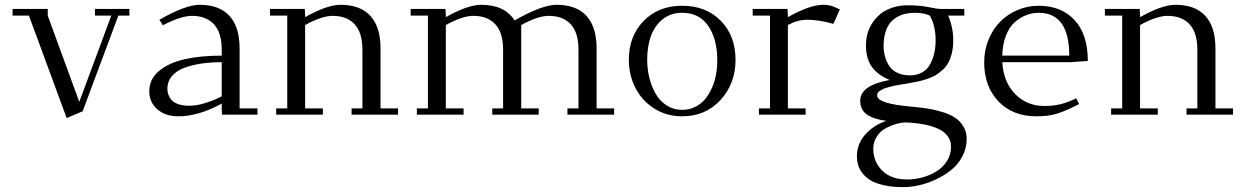

<svg xmlns="http://www.w3.org/2000/svg" viewBox="-20 -476 5158 797"><path d="M32.2 -411.1V-439H178.2V-411.1L309.1 -53.2L441.9 -411.1H374V-439H517.1V-411.1H471.2L323.2 -14.2L256.8 14.2L100.1 -411.1Z M599.6 -97.2Q599.6 -147.5 640.1 -181.4Q680.7 -215.3 746.6 -230.2Q812.5 -245.1 900.4 -245.1V-270Q900.4 -340.3 868.2 -375.2Q835.9 -410.2 776.4 -410.2Q731.9 -410.2 655.8 -371.1L641.6 -394Q750.5 -456.1 808.6 -456.1Q890.1 -456.1 932.4 -410.2Q974.6 -364.3 974.6 -274.9V-25.9H1048.8V0H901.4L900.4 -23.9V-45.9Q803.7 6.8 720.7 6.8Q665.5 6.8 632.6 -22.7Q599.6 -52.2 599.6 -97.2ZM674.8 -106.9Q674.8 -94.7 678.7 -83.5Q682.6 -72.3 691.9 -61.3Q701.2 -50.3 720 -43.7Q738.8 -37.1 764.6 -37.1Q798.3 -37.1 836.4 -49.6Q874.5 -62 900.4 -76.2V-217.8Q856.9 -217.8 819.6 -212.6Q782.2 -207.5 748 -195.6Q713.9 -183.6 694.3 -160.9Q674.8 -138.2 674.8 -106.9Z M1100.6 -411.1V-439H1245.1L1246.6 -411.1V-404.8Q1337.9 -456.1 1393.6 -456.1Q1475.1 -456.1 1517.3 -410.2Q1559.6 -364.3 1559.6 -274.9V-25.9H1632.3V0H1439.5V-25.9H1484.4V-270Q1484.4 -340.3 1452.1 -375.2Q1419.9 -410.2 1360.4 -410.2Q1316.4 -410.2 1246.6 -372.1V-25.9H1320.3V0H1126.5V-25.9H1172.4V-411.1Z M1684.6 -411.1V-439H1829.1L1830.6 -411.1V-404.8Q1921.9 -456.1 1977.5 -456.1Q2074.7 -456.1 2116.2 -391.1Q2229.5 -456.1 2290.5 -456.1Q2372.1 -456.1 2414.3 -410.2Q2456.5 -364.3 2456.5 -274.9V-25.9H2529.3V0H2335.4V-25.9H2381.3V-270Q2381.3 -340.3 2349.1 -375.2Q2316.9 -410.2 2257.3 -410.2Q2213.4 -410.2 2143.6 -372.1V-25.9H2216.3V0H2023.4V-25.9H2068.4V-270Q2068.4 -340.3 2036.1 -375.2Q2003.9 -410.2 1944.3 -410.2Q1900.4 -410.2 1830.6 -372.1V-25.9H1904.3V0H1710.4V-25.9H1756.3V-411.1Z M2590.3 -228Q2590.3 -325.7 2651.6 -388.9Q2712.9 -452.1 2811.5 -452.1Q2911.1 -452.1 2972.2 -389.6Q3033.2 -327.1 3033.2 -228Q3033.2 -129.4 2971.2 -61.3Q2909.2 6.8 2811.5 6.8Q2747.6 6.8 2696.5 -25.1Q2645.5 -57.1 2617.9 -110.6Q2590.3 -164.1 2590.3 -228ZM2666.5 -228Q2666.5 -189.5 2675.5 -153.1Q2684.6 -116.7 2701.7 -86.7Q2718.8 -56.6 2747.3 -38.3Q2775.9 -20 2811.5 -20Q2840.8 -20 2865.2 -32Q2889.6 -43.9 2906.2 -63.7Q2922.9 -83.5 2934.8 -110.1Q2946.8 -136.7 2952.1 -166Q2957.5 -195.3 2957.5 -226.1Q2957.5 -312.5 2920.4 -367.7Q2883.3 -422.9 2811.5 -422.9Q2763.7 -422.9 2730.2 -395.5Q2696.8 -368.2 2681.6 -325.2Q2666.5 -282.2 2666.5 -228Z M3104.5 -411.1V-439H3249L3250.5 -411.1V-404.8Q3341.8 -456.1 3397.5 -456.1Q3423.8 -456.1 3444.3 -446.8L3466.3 -437L3439.5 -377Q3379.9 -394 3330.1 -394Q3291 -394 3250.5 -372.1V-25.9H3324.2V0H3130.4V-25.9H3176.3V-411.1Z M3537.1 172.9Q3537.1 120.1 3573.2 80.8Q3609.4 41.5 3659.7 25.9Q3635.7 22.5 3617.9 17.3Q3600.1 12.2 3584 2.9Q3567.9 -6.3 3559.3 -21.7Q3550.8 -37.1 3550.8 -58.1Q3550.8 -121.6 3672.9 -144Q3624 -164.1 3599.4 -198.2Q3574.7 -232.4 3574.7 -287.1Q3574.7 -339.8 3599.9 -378.7Q3625 -417.5 3663.1 -435.8Q3701.2 -454.1 3746.1 -454.1Q3785.6 -454.1 3818.8 -449.2Q3829.6 -447.3 3844 -444.6Q3858.4 -441.9 3867.7 -440.4Q3877 -439 3885.7 -439H3982.9V-411.1H3916Q3937 -360.8 3937 -309.1Q3937 -280.3 3931.4 -256.6Q3925.8 -232.9 3916.7 -216.1Q3907.7 -199.2 3892.8 -185.8Q3877.9 -172.4 3863.8 -163.8Q3849.6 -155.3 3829.1 -148.4Q3808.6 -141.6 3792.7 -138.2Q3776.9 -134.8 3754.9 -130.9Q3748.5 -129.9 3735.6 -127.7Q3722.7 -125.5 3715.1 -124.3Q3707.5 -123 3695.3 -120.6Q3683.1 -118.2 3675.8 -116.2Q3668.5 -114.3 3658.7 -111.3Q3648.9 -108.4 3643.1 -105.2Q3637.2 -102.1 3631.6 -98.4Q3626 -94.7 3623.5 -90.1Q3621.1 -85.4 3621.1 -80.1Q3621.1 -44.9 3765.6 -33.2Q3772 -32.7 3774.9 -32.2Q3809.6 -28.8 3836.4 -24.4Q3863.3 -20 3894.3 -10.3Q3925.3 -0.5 3945.3 12.9Q3965.3 26.4 3979 48.8Q3992.7 71.3 3992.7 100.1Q3992.7 139.6 3974.4 173.8Q3956.1 208 3927.2 230.7Q3898.4 253.4 3862.8 269.8Q3827.1 286.1 3793 293.5Q3758.8 300.8 3729 300.8Q3683.6 300.8 3648.4 292.7Q3613.3 284.7 3592.8 272Q3572.3 259.3 3559.3 241.9Q3546.4 224.6 3541.7 208Q3537.1 191.4 3537.1 172.9ZM3605 143.1Q3605 170.9 3616.7 196.8Q3653.3 269 3745.1 269Q3777.8 269 3809.6 260.3Q3841.3 251.5 3868.2 234.9Q3895 218.3 3911.4 191.7Q3927.7 165 3927.7 132.8Q3927.7 41 3739.7 32.2Q3731.4 32.2 3717.8 34.4Q3704.1 36.6 3683.8 43.9Q3663.6 51.3 3646.5 62.7Q3629.4 74.2 3617.2 95.2Q3605 116.2 3605 143.1ZM3647.9 -286.1Q3647.9 -262.2 3653.6 -241.5Q3659.2 -220.7 3671.1 -202.4Q3683.1 -184.1 3705.1 -173.6Q3727.1 -163.1 3756.8 -163.1Q3786.6 -163.1 3808.3 -175.8Q3830.1 -188.5 3841.6 -210.2Q3853 -231.9 3858.4 -256.3Q3863.8 -280.8 3863.8 -309.1Q3863.8 -368.2 3839.8 -411.1Q3814.9 -422.9 3778.8 -422.9Q3758.8 -422.9 3741.5 -419.4Q3724.1 -416 3706.5 -406.7Q3689 -397.5 3676.3 -382.6Q3663.6 -367.7 3655.8 -343Q3647.9 -318.4 3647.9 -286.1Z M4065.4 -217.8Q4065.4 -267.6 4083.5 -311.5Q4101.6 -355.5 4132.1 -386.2Q4162.6 -417 4204.1 -434.6Q4245.6 -452.1 4291.5 -452.1Q4385.3 -452.1 4440.4 -392.8Q4495.6 -333.5 4495.6 -223.1L4422.4 -217.8H4140.6Q4145.5 -134.8 4194.3 -85.4Q4243.2 -36.1 4315.4 -36.1Q4353.5 -36.1 4383.3 -43.7Q4413.1 -51.3 4447.3 -67.9L4459.5 -43.9Q4403.3 -15.1 4367.7 -4.2Q4332 6.8 4282.2 6.8Q4183.6 6.8 4124.5 -55.2Q4065.4 -117.2 4065.4 -217.8ZM4140.6 -245.1H4418.5Q4418.5 -422.9 4291.5 -422.9Q4265.1 -422.9 4240.2 -413.3Q4215.3 -403.8 4192.6 -384Q4169.9 -364.3 4155.8 -328.4Q4141.6 -292.5 4140.6 -245.1Z M4566.4 -411.1V-439H4710.9L4712.4 -411.1V-404.8Q4803.7 -456.1 4859.4 -456.1Q4940.9 -456.1 4983.2 -410.2Q5025.4 -364.3 5025.4 -274.9V-25.9H5098.1V0H4905.3V-25.9H4950.2V-270Q4950.2 -340.3 4918 -375.2Q4885.7 -410.2 4826.2 -410.2Q4782.2 -410.2 4712.4 -372.1V-25.9H4786.1V0H4592.3V-25.9H4638.2V-411.1Z"/></svg>

Font: Dehuti Alt
Style: Book
Weight: 400
Version: Version 1.2